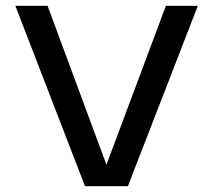

<svg xmlns="http://www.w3.org/2000/svg" viewBox="-20 -642 735 662"><path d="M552 -622H662L421 0H273L33 -622H144L347 -74Z"/></svg>

Font: Sarpanch Medium
Style: Regular
Weight: 500
Designer: Manushi Parikh (Devanagari and Latin), Jyotish Sonowal (Devanagari)
Foundry: Indian Type Foundry
Version: Version 2.004;PS 1.0;hotconv 1.0.78;makeotf.lib2.5.61930; tt